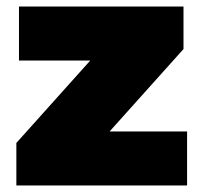

<svg xmlns="http://www.w3.org/2000/svg" viewBox="-20 -567 610 587"><path d="M552 0H30V-130L256 -382H38V-547H541V-417L315 -165H552Z"/></svg>

Font: Montserrat-Alt1 Black
Style: Regular
Weight: 900
Designer: Differentunic
Foundry: Differentunic
Version: Version 7.222